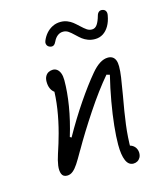

<svg xmlns="http://www.w3.org/2000/svg" viewBox="-118 -855 856 988"><g transform="rotate(-15 310.0 -361.0)"><path d="M419 -72Q419 -114 425 -172Q431 -230 442.8 -297Q454.5 -364 471 -431L454 -436Q396 -368 333 -273Q270 -178 223.5 -96.5L221.5 -93.5Q198 -52 184.2 -31Q170.5 -10 156.2 1.8Q142 13.5 125 13.5Q103.5 13.5 96.5 -4Q89.5 -21.5 93.2 -48.2Q97 -75 107.5 -106.5Q125.5 -160 138.5 -208.5Q155 -270 164.2 -330.5Q173.5 -391 173.5 -454.5L198.5 -412.5Q184.5 -412.5 172.8 -420.5Q161 -428.5 154 -443.8Q147 -459 147 -480.5Q147 -497.5 153.5 -509.2Q160 -521 170.8 -526.5Q181.5 -532 194 -532Q206.5 -532 216.2 -524.5Q226 -517 231.8 -502Q237.5 -487 237.5 -465Q237.5 -403 225.5 -329.2Q213.5 -255.5 189 -175L197 -170Q246 -257.5 297.5 -333.5Q349 -409.5 394.5 -463.5Q417.5 -491 439.8 -505Q462 -519 483.5 -519Q497.5 -519 507.5 -512.8Q517.5 -506.5 522.8 -493.8Q528 -481 528 -461Q528 -436 523.2 -403Q518.5 -370 508.5 -312Q493 -227.5 484.5 -161.8Q476 -96 476 -30L459.5 -54Q477 -54 489 -46.8Q501 -39.5 507 -28Q513 -16.5 513 -3Q513 10.5 507.2 20.8Q501.5 31 491.8 36.5Q482 42 470.5 42Q444.5 42 431.8 12.5Q419 -17 419 -72ZM352 -674.5Q335 -691 322.8 -699.2Q310.5 -707.5 295.5 -707.5Q278.5 -707.5 265.2 -697Q252 -686.5 244.5 -670Q238.5 -657 231 -652Q223.5 -647 212.5 -650Q205 -652 200 -657Q195 -662 193.5 -669.5Q192 -677 195.5 -685.5Q204 -706.5 218.2 -723Q232.5 -739.5 252.2 -749.5Q272 -759.5 295.5 -759.5Q315 -759.5 331 -753Q347 -746.5 358.5 -737.5Q370 -728.5 386 -713.5Q404.5 -696 416.5 -688Q428.5 -680 443 -680Q460 -680 471 -696Q482 -712 490 -741Q493.5 -754 502 -760Q510.5 -766 523 -762.5Q533 -760 537.5 -751.2Q542 -742.5 539.5 -729.5Q534 -697.5 520.8 -674.8Q507.5 -652 488.5 -640Q469.5 -628 445.5 -628Q425 -628 408.2 -634.5Q391.5 -641 379.5 -650.2Q367.5 -659.5 352 -674.5Z"/></g></svg>

Font: Monaspace Radon Var
Style: Regular
Weight: 400
Designer: Riley Cran and the Lettermatic Team
Version: Version 1.000 (Monaspace Radon Var)